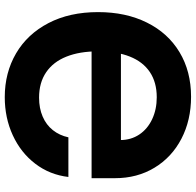

<svg xmlns="http://www.w3.org/2000/svg" viewBox="-28 -750 791 774"><g transform="rotate(-90 367.0 -363.5)"><path d="M35.2 -294.8V-389.3H587V-271H152.3L188.9 -273.9Q188.9 -230.6 211.1 -197.2Q233.3 -163.9 272.8 -145.2Q312.3 -126.6 361.4 -126.6Q421.5 -126.6 463 -154.4Q504.5 -182.3 525.5 -235.3Q546.5 -288.2 546.5 -363.3Q546.5 -437.5 525.2 -490.8Q504 -544 462.1 -572.5Q420.2 -601 359.9 -601Q317.1 -601 283.5 -586.5Q250 -572.1 228.8 -545.3Q207.6 -518.6 199.9 -482.8H40.1Q49 -558.3 93.6 -616.5Q138.1 -674.7 208.3 -707Q278.4 -739.3 361.9 -739.3Q460.5 -739.3 538.4 -693.7Q616.3 -648 660.5 -563Q704.7 -478 704.7 -363.3Q704.7 -251.4 662.6 -166.5Q620.6 -81.5 543.3 -34.9Q466 11.7 363.5 11.7Q269 11.7 194.3 -27.1Q119.6 -65.9 77.4 -135.7Q35.2 -205.5 35.2 -294.8Z"/></g></svg>

Font: Intratopia Thin
Style: Regular
Weight: 100
Designer: Rasmus Andersson
Foundry: rsms
Version: Version 3.000;Glyphs 3.2.3 (3260)